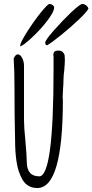

<svg xmlns="http://www.w3.org/2000/svg" viewBox="-20 -933 466 968"><path d="M94 -26Q70 -68 63 -121Q56 -167 56 -231Q53 -339 53 -495L52 -572Q51 -578 51 -592Q49 -630 49 -638Q58 -659 70 -659Q82 -659 91.5 -641Q101 -623 101 -602V-330Q101 -290 108 -224Q115 -142 115 -118Q115 -44 178 -44Q250 -44 250 -582V-638V-647Q249 -650 249 -655Q249 -667 254.5 -672.5Q260 -678 276 -678Q289 -678 296.5 -670.5Q304 -663 306 -653Q307 -647 307 -630Q307 -614 304 -579Q300 -550 300 -529Q300 -506 298 -488L296 -446V-438Q297 -434 297 -429Q297 15 168 15Q144 15 125 4.5Q106 -6 94 -26ZM82 -705Q83 -719 115 -770Q147 -821 185 -869Q221 -913 229 -913Q238 -913 245.5 -907.5Q253 -902 253 -895Q253 -874 218 -828Q183 -782 138 -741Q98 -704 82 -699ZM208 -718Q208 -730 250 -778Q297 -831 338 -870Q384 -913 395 -913Q405 -913 414 -906Q423 -899 426 -890Q420 -875 378 -835Q336 -795 287 -755.5Q238 -716 218 -705Q208 -705 208 -718Z"/></svg>

Font: Amatic SC
Style: Bold
Weight: 700
Designer: Multiple Designers
Foundry: Vernon Adams
Version: Version 2.505